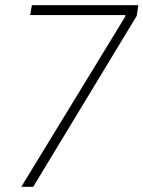

<svg xmlns="http://www.w3.org/2000/svg" viewBox="-20 -720 553 740"><path d="M62 0H108L507 -659L513 -700H103L96 -662H463L462 -655Z"/></svg>

Font: Fixel Text 20240404 ExtraLight
Style: Italic
Weight: 200
Width: 4
Italic angle: -10°
Designer: AlfaBravo + MacPaw
Foundry: Kyrylo Tkachov, Marchela Mozhyna, Serhii Makarenko, Maria Weinstein, Zakhar Kryvoshyya
Version: Version 1.211;Glyphs 3.2 (3225)